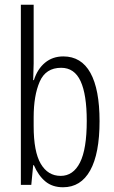

<svg xmlns="http://www.w3.org/2000/svg" viewBox="-20 -780 483 810"><path d="M122 -512Q122 -496 121 -478Q120 -460 120 -442H123Q138 -489 170 -515.5Q202 -542 247 -542Q323 -542 361.5 -472.5Q400 -403 400 -269Q400 -132 360.5 -61Q321 10 246 10Q201 10 171.5 -14.5Q142 -39 123 -83H120L112 0H68V-760H122ZM238 -494Q173 -494 147.5 -435.5Q122 -377 122 -285V-248Q122 -140 152 -89Q182 -38 236 -38Q289 -38 317.5 -94.5Q346 -151 346 -270Q346 -381 320 -437.5Q294 -494 238 -494Z"/></svg>

Font: Noto Sans Hebrew ExtraCondensed Light
Style: Regular
Weight: 300
Width: 2
Designer: Monotype Design Team
Foundry: Monotype Imaging Inc.
Version: Version 2.004; ttfautohint (v1.8.4.7-5d5b)